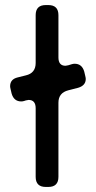

<svg xmlns="http://www.w3.org/2000/svg" viewBox="-20 -730 379 759"><path d="M121 -31Q121 9 161 9H171Q211 9 211 -31V-324Q211 -363 250 -373L289 -383Q319 -392 319 -418Q319 -420 318.5 -423Q318 -426 317 -430L313 -447Q304 -478 275 -478Q272 -478 269 -477.5Q266 -477 263 -476L250 -472Q242 -470 239 -470Q211 -470 211 -503V-670Q211 -710 171 -710H161Q121 -710 121 -670V-481Q121 -441 82 -432L50 -424Q20 -417 20 -389Q20 -387 20.5 -384Q21 -381 22 -377L26 -360Q35 -329 64 -329Q67 -329 70 -329.5Q73 -330 76 -331L82 -333Q90 -335 93 -335Q121 -335 121 -302Z"/></svg>

Font: WD-XL Lubrifont TC
Style: Regular
Weight: 400
Designer: [WD-XL Lubrifont] Copyright 2020-2022 (c) NightFurySL2001, Skr-ZERO; [ZCOOL QingKe HuangYou] Copyright 2018-2022 (c) The
Version: Version 2.001;hotconv 1.1.1;makeotfexe 2.6.0